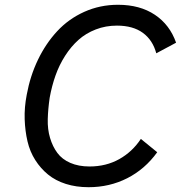

<svg xmlns="http://www.w3.org/2000/svg" viewBox="-20 -761 750 796"><path d="M631.8 -129.9Q581.1 -59.6 507.6 -22.2Q434.1 15.1 347.2 15.1Q295.9 15.1 252.9 1.5Q210 -12.2 179.2 -37.4Q148.4 -62.5 126.2 -97.4Q104 -132.3 94 -175Q84 -217.8 82.3 -266.6Q80.6 -315.4 90.8 -368.2Q105 -445.8 137.2 -512.9Q169.4 -580.1 216.8 -631.3Q264.2 -682.6 329.3 -711.9Q394.5 -741.2 469.2 -741.2Q560.1 -741.2 622.1 -699.7Q684.1 -658.2 710 -584L627.9 -540Q613.3 -594.7 572.3 -624.8Q531.2 -654.8 464.8 -654.8Q418 -654.8 377 -638.9Q335.9 -623 305.2 -595.5Q274.4 -567.9 250 -529.8Q225.6 -491.7 210.2 -448.2Q194.8 -404.8 186 -356Q179.2 -309.6 178 -267.3Q176.8 -225.1 187.5 -189.2Q198.2 -153.3 217.8 -127Q237.3 -100.6 271.5 -85.7Q305.7 -70.8 351.1 -70.8Q419.9 -70.8 474.4 -101.3Q528.8 -131.8 564 -185.1Z"/></svg>

Font: Stilu
Style: Italic
Weight: 400
Italic angle: -10°
Designer: Genilson Lima Santos
Foundry: Genilson Lima Santos
Version: Version 1.200;PS 001.200;hotconv 1.0.88;makeotf.lib2.5.64775